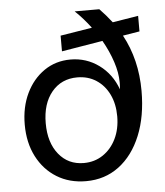

<svg xmlns="http://www.w3.org/2000/svg" viewBox="-51 -746 685 799"><g transform="rotate(-5 291.0 -346.0)"><path d="M223.5 -604.5 356 -626Q325.5 -667 290.5 -700H393.5Q421.5 -671 444.5 -641L552 -658.5V-593.5L482 -582Q539 -477 539 -346.5Q539 -240 506.2 -160.2Q473.5 -80.5 414.5 -36.2Q355.5 8 277 8Q207.5 8 154.8 -24.5Q102 -57 72.2 -115Q42.5 -173 42.5 -248.5Q42.5 -321.5 70 -378.8Q97.5 -436 145.5 -469Q193.5 -502 255.5 -502Q321.5 -502 374 -463.8Q426.5 -425.5 450 -360.5Q451 -370.5 451.2 -377Q451.5 -383.5 451.5 -389Q451.5 -429.5 436.2 -475.8Q421 -522 395 -567.5L223.5 -539ZM429 -250Q429 -301.5 409.8 -341.2Q390.5 -381 356.2 -403.2Q322 -425.5 277 -425.5Q210.5 -425.5 170.2 -376.8Q130 -328 130 -246.5Q130 -165.5 169.5 -116.8Q209 -68 274 -68Q319 -68 354 -91.5Q389 -115 409 -156Q429 -197 429 -250Z"/></g></svg>

Font: Overused Grotesk
Style: Regular
Weight: 450
Version: Version 0.004